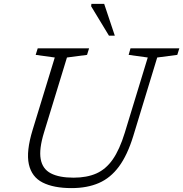

<svg xmlns="http://www.w3.org/2000/svg" viewBox="-20 -955 940 985"><path d="M206 -276Q179.5 -190 188.8 -139Q198 -88 240.8 -65.8Q283.5 -43.5 357.5 -43.5Q425.5 -43.5 474.5 -65.2Q523.5 -87 558.5 -137.2Q593.5 -187.5 620 -273.5L738 -660L640 -673.5L649.5 -707H900L889.5 -673.5L786.5 -660L663.5 -256.5Q633.5 -159 590.2 -100.5Q547 -42 487 -16Q427 10 347 10Q255.5 10 199 -18.5Q142.5 -47 128 -112.5Q113.5 -178 147.5 -289L261 -660L163 -673.5L173.5 -707H437L426.5 -673.5L323.5 -660ZM569 -772H539L447.5 -923L449 -935H514.5Z"/></svg>

Font: Newsreader 6pt Light
Style: Italic
Weight: 300
Italic angle: -17°
Designer: Hugues Gentile
Foundry: Production Type
Version: Version 1.003; ttfautohint (v1.8.3)